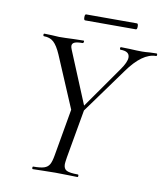

<svg xmlns="http://www.w3.org/2000/svg" viewBox="-83 -816 771 886"><g transform="rotate(10 302.0 -373.0)"><path d="M277 -279 449 -524Q476 -562 476 -584Q476 -613 434 -613Q430 -613 430 -619Q430 -625 434 -625L474 -624Q508 -622 533 -622Q548 -622 568 -624L600 -625Q604 -625 604 -619Q604 -613 600 -613Q536 -613 469 -519L288 -269ZM131 -12Q164 -12 181 -17.5Q198 -23 206 -37Q214 -51 219 -81L259 -310L318 -319L276 -81Q272 -55 272 -49Q272 -27 286.5 -19.5Q301 -12 339 -12Q343 -12 343 -6Q343 0 339 0Q312 0 297 -1L236 -2L173 -1Q158 0 131 0Q127 0 127 -6Q127 -12 131 -12ZM75 -613Q71 -613 71 -619Q71 -625 75 -625L109 -624Q133 -622 144 -622Q169 -622 213 -624L259 -625Q261 -625 261 -621Q261 -618 259.5 -615.5Q258 -613 256 -613Q230 -613 218.5 -608Q207 -603 207 -591Q207 -585 212 -573L318 -317L270 -271L155 -542Q138 -581 120.5 -597Q103 -613 75 -613ZM243 -732Q243 -746 249 -746H487Q493 -746 493 -732Q493 -718 487 -718H249Q243 -718 243 -732Z"/></g></svg>

Font: Cormorant Infant
Style: Italic
Weight: 400
Italic angle: -10°
Designer: Christian Thalmann (Catharsis Fonts)
Foundry: Catharsis Fonts
Version: Version 4.000